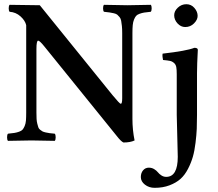

<svg xmlns="http://www.w3.org/2000/svg" viewBox="-20 -670 1038 916"><path d="M18.1 2Q13.7 -2.4 13.7 -15.1Q13.7 -27.8 18.1 -32.2Q38.6 -34.2 49.1 -35.9Q59.6 -37.6 71.3 -41.7Q83 -45.9 87.9 -51.8Q92.8 -57.6 97.7 -68.8Q102.5 -80.1 103.8 -95Q105 -109.9 105 -132.8V-549.8Q100.1 -571.8 77.9 -591.8Q55.7 -611.8 25.9 -613.8Q21.5 -618.2 21.5 -630.4Q21.5 -642.6 25.9 -647L169.9 -645L517.1 -215.8Q550.8 -174.8 556.2 -174.8Q563 -174.8 563 -201.2V-512.2Q563 -532.2 561.5 -546.1Q560.1 -560.1 558.1 -570.8Q556.2 -581.5 550.5 -588.4Q544.9 -595.2 539.8 -599.6Q534.7 -604 523.4 -606.7Q512.2 -609.4 502.9 -610.6Q493.7 -611.8 476.1 -613.8Q471.7 -618.2 471.7 -630.4Q471.7 -642.6 476.1 -647Q567.9 -645 587.9 -645Q611.3 -645 699.2 -647Q703.6 -642.6 703.6 -630.4Q703.6 -618.2 699.2 -613.8Q679.2 -611.8 668.2 -610.1Q657.2 -608.4 645.8 -604.2Q634.3 -600.1 629.2 -594Q624 -587.9 619.4 -576.7Q614.7 -565.4 613.3 -550.3Q611.8 -535.2 611.8 -512.2V-103Q611.8 -49.8 622.1 0Q602.1 9.8 568.8 9.8Q556.6 3.9 538.1 -20L192.9 -446.8Q169.4 -476.1 162.1 -476.1Q153.8 -476.1 153.8 -436V-132.8Q153.8 -115.2 154.5 -102.5Q155.3 -89.8 158 -79.6Q160.6 -69.3 162.8 -62.7Q165 -56.2 171.4 -51Q177.7 -45.9 182.6 -43.2Q187.5 -40.5 198.2 -38.1Q209 -35.6 217 -34.7Q225.1 -33.7 241.2 -32.2Q245.6 -27.8 245.6 -15.1Q245.6 -2.4 241.2 2Q151.4 0 129.9 0Q107.9 0 18.1 2ZM823.2 -122.1V-315.9Q823.2 -337.9 821 -349.9Q818.8 -361.8 810.5 -369.4Q802.2 -377 791.3 -379.4Q780.3 -381.8 757.8 -383.8Q756.3 -388.7 755.4 -398.9Q754.4 -409.2 755.9 -414.1Q870.6 -427.2 907.2 -441.9Q923.8 -441.9 923.8 -432.1Q923.8 -431.2 922.9 -413.3Q921.9 -395.5 920.9 -369.1Q919.9 -342.8 919.9 -320.8V-122.1Q919.9 -84.5 918.7 -55.7Q917.5 -26.9 912.8 11.5Q908.2 49.8 900.1 77.9Q892.1 106 877 135.5Q861.8 165 841.1 183.6Q820.3 202.1 788.8 214.1Q757.3 226.1 717.8 226.1Q690.9 226.1 671.4 210.9Q651.9 195.8 651.9 174.8Q651.9 155.3 662.6 142.6Q673.3 129.9 689.9 129.9Q704.1 129.9 715.3 136.7Q726.6 143.6 733.2 151.9Q739.7 160.2 750.2 167Q760.7 173.8 772.9 173.8Q828.1 173.8 828.1 78.1Q828.1 53.2 825.7 -20.8Q823.2 -94.7 823.2 -122.1ZM811 -597.2Q811 -617.2 828.4 -633.5Q845.7 -649.9 869.1 -649.9Q892.1 -649.9 907.5 -632.1Q922.9 -614.3 922.9 -594.2Q922.9 -575.7 905.5 -558.3Q888.2 -541 863.8 -541Q842.8 -541 826.9 -558.3Q811 -575.7 811 -597.2Z"/></svg>

Font: Common Serif Medium
Style: Regular
Weight: 500
Designer: Philipp H. Poll, Khaled Hosny
Foundry: Stefan Peev, Context Ltd.
Version: Version 1.026